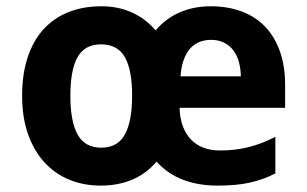

<svg xmlns="http://www.w3.org/2000/svg" viewBox="-20 -576 968 606"><path d="M665 9.8Q606.9 9.8 558.1 -8.5Q509.3 -26.9 474.1 -65.9Q441.9 -27.8 397.5 -9Q353 9.8 297.9 9.8Q243.7 9.8 198.2 -9Q152.8 -27.8 119.9 -64Q86.9 -100.1 68.4 -152.8Q49.8 -205.6 49.8 -273.9Q49.8 -341.8 67.1 -394.5Q84.5 -447.3 116.9 -483.2Q149.4 -519 195.8 -537.6Q242.2 -556.2 300.8 -556.2Q352.5 -556.2 395.8 -536.9Q439 -517.6 471.2 -480Q503.4 -518.1 547.6 -537.1Q591.8 -556.2 645 -556.2Q699.2 -556.2 742.9 -539.8Q786.6 -523.4 816.9 -491.7Q847.2 -460 863.5 -413.8Q879.9 -367.7 879.9 -308.1V-235.8H546.9V-231.9Q549.8 -169.9 583 -135.5Q616.2 -101.1 674.8 -101.1Q699.7 -101.1 721.9 -103.8Q744.1 -106.4 765.4 -111.8Q786.6 -117.2 807.1 -125.2Q827.6 -133.3 849.1 -144V-28.8Q829.6 -18.6 809.8 -11.5Q790 -4.4 768.1 0.5Q746.1 5.4 720.7 7.6Q695.3 9.8 665 9.8ZM202.1 -273.9Q202.1 -192.4 225.1 -151.1Q248 -109.9 299.8 -109.9Q351.1 -109.9 374 -151.4Q397 -192.9 397 -273.9Q397 -355.5 374 -395.8Q351.1 -436 298.8 -436Q247.6 -436 224.9 -395.8Q202.1 -355.5 202.1 -273.9ZM646 -450.2Q626 -450.2 609.1 -443.4Q592.3 -436.5 579.8 -422.4Q567.4 -408.2 559.6 -386.5Q551.8 -364.7 549.8 -335H740.2Q739.7 -359.9 733.9 -380.9Q728 -401.9 716.3 -417.2Q704.6 -432.6 687 -441.4Q669.4 -450.2 646 -450.2Z"/></svg>

Font: Droid Sans
Style: Bold
Weight: 700
Foundry: Ascender Corporation
Version: Version 1.00 build 112